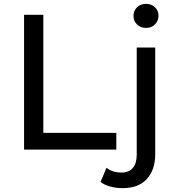

<svg xmlns="http://www.w3.org/2000/svg" viewBox="-20 -777 917 997"><path d="M105 0V-700H205V-87H584V0ZM617 200Q584 200 553.5 192Q523 184 502 168L533 94Q563 119 611 119Q649 119 669.5 95.5Q690 72 690 26V-530H786V24Q786 105 742.5 152.5Q699 200 617 200ZM738 -632Q710 -632 691.5 -650Q673 -668 673 -694Q673 -721 691.5 -739Q710 -757 738 -757Q766 -757 784.5 -739.5Q803 -722 803 -696Q803 -669 785 -650.5Q767 -632 738 -632Z"/></svg>

Font: Montserrat Thin Medium
Style: Regular
Weight: 500
Version: Version 9.000